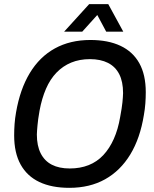

<svg xmlns="http://www.w3.org/2000/svg" viewBox="-20 -890 739 922"><path d="M313 12Q228 12 169 -16Q110 -44 79 -100Q48 -156 48 -240Q48 -267 50 -294.5Q52 -322 57 -350Q76 -461 123 -539Q170 -617 243.5 -657.5Q317 -698 414 -698Q499 -698 558.5 -670Q618 -642 649 -586.5Q680 -531 680 -447Q680 -421 678 -393.5Q676 -366 671 -338Q653 -226 605.5 -148Q558 -70 484.5 -29Q411 12 313 12ZM315 -81Q365 -81 405.5 -97Q446 -113 476 -145Q506 -177 526.5 -223Q547 -269 557 -328Q561 -351 564 -368.5Q567 -386 568 -399Q569 -412 570 -423Q571 -434 571 -443Q571 -498 552.5 -534Q534 -570 498.5 -588Q463 -606 412 -606Q362 -606 322 -589.5Q282 -573 251.5 -541.5Q221 -510 201 -464Q181 -418 170 -359Q166 -336 163.5 -318.5Q161 -301 160 -287.5Q159 -274 158 -263.5Q157 -253 157 -244Q157 -190 175.5 -153.5Q194 -117 229 -99Q264 -81 315 -81ZM288 -738 408 -870H500L572 -738H490L430 -850H476L375 -738Z"/></svg>

Font: Archivo SemiCondensed Medium
Style: Italic
Weight: 500
Width: 4
Italic angle: -10°
Designer: Hector Gatti
Foundry: Omnibus-Type
Version: Version 2.001